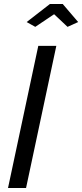

<svg xmlns="http://www.w3.org/2000/svg" viewBox="-20 -938 410 958"><path d="M113 -828 229 -918H293L370 -828L317 -804L250 -867L156 -804ZM171 -709H261L110 0H20Z"/></svg>

Font: Raleway-v4020 Medium
Style: Italic
Weight: 500
Italic angle: -12°
Designer: Matt McInerney, Pablo Impallari, Rodrigo Fuenzalida
Foundry: Matt McInerney, Pablo Impallari, Rodrigo Fuenzalida
Version: Version 4.020;PS 004.020;hotconv 1.0.88;makeotf.lib2.5.64775